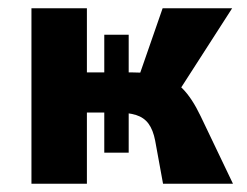

<svg xmlns="http://www.w3.org/2000/svg" viewBox="-20 -444 596 464"><path d="M374 0 355 -104Q350 -130 339 -145Q328 -160 309 -166Q290 -172 262 -172H149V-269H300Q339 -269 368.5 -261Q398 -253 421 -230Q444 -207 465 -163L543 0ZM56 0V-424H190V0ZM232 -75V-360H291V-75ZM299 -211 373 -424H541L404 -211Z"/></svg>

Font: Ysabeau Infant ExtraBold
Style: Regular
Weight: 800
Designer: Christian Thalmann (Catharsis Fonts)
Version: Version 2.001;gftools[0.9.30]; featfreeze: ss01,ss02,lnum